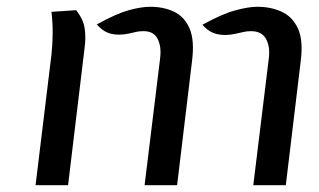

<svg xmlns="http://www.w3.org/2000/svg" viewBox="-20 -547 942 567"><path d="M728 0 774 -376Q778 -410.5 765.2 -432.8Q752.5 -455 721 -455Q709 -455 698.8 -452.5Q688.5 -450 674 -447Q644 -440.5 620 -446.5Q596 -452.5 578 -474Q635 -505.5 674 -516.2Q713 -527 740 -527Q779.5 -527 811.5 -512.5Q843.5 -498 859.8 -463Q876 -428 868 -366L824 0ZM85 0 132 -386Q135 -414 135.5 -445.5Q136 -477 132 -512L205 -517Q226 -490 230 -463.5Q234 -437 230 -407L181 0ZM407 0 453 -376Q457 -410.5 445.2 -432.8Q433.5 -455 404 -455Q392 -455 383 -453Q374 -451 361 -448Q330.5 -441.5 307.2 -447.5Q284 -453.5 266 -475Q323 -506.5 360 -516.8Q397 -527 424 -527Q463 -527 493.8 -512.5Q524.5 -498 539.8 -463Q555 -428 547 -366L503 0Z"/></svg>

Font: Expletus Sans
Style: Italic
Weight: 400
Italic angle: -7°
Designer: Jasper de Waard
Foundry: Designtown
Version: Version 7.500